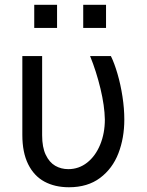

<svg xmlns="http://www.w3.org/2000/svg" viewBox="-20 -783 621 813"><path d="M74.6 -545.5H158.4V-210.2Q158.4 -159.4 173.7 -127.5Q188.9 -95.5 213.8 -81.1Q238.6 -66.8 269.2 -66.8Q313.9 -66.8 349.1 -94.5Q384.2 -122.2 404.1 -170.3Q424 -218.4 424 -277Q422.9 -334.9 405.4 -407.8Q387.8 -480.8 361.5 -545.5H449.6Q464.5 -515.3 477.6 -470.2Q490.8 -425.1 498.6 -374.1Q506.4 -323.2 506.4 -277Q506.4 -198.9 481.4 -133.9Q456.3 -68.9 403.6 -29.5Q350.9 9.9 272 9.9Q212.4 9.9 168.1 -14Q123.9 -38 99.3 -87.5Q74.6 -137.1 74.6 -211.6ZM221.6 -664.8H125V-762.8H221.6ZM429 -664.8H332.4V-762.8H429Z"/></svg>

Font: Riot Sans
Style: Regular
Weight: 400
Designer: Rasmus Andersson
Foundry: rsms
Version: Version 4.001